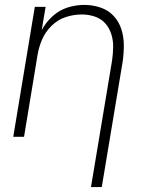

<svg xmlns="http://www.w3.org/2000/svg" viewBox="-20 -558 616 783"><path d="M351 205H395L480 -305Q485 -339 485 -373Q485 -407 475 -438.5Q465 -470 443 -493.5Q421 -517 389 -527.5Q357 -538 324 -538Q290 -538 256 -527.5Q222 -517 194.5 -492Q167 -467 150 -435L166 -530H122L34 0H78L133 -333Q138 -365 151.5 -396.5Q165 -428 190.5 -453Q216 -478 248.5 -488.5Q281 -499 314 -499Q314 -499 314 -499Q314 -499 314 -499Q341 -499 366.5 -490.5Q392 -482 409 -463Q426 -444 434 -418.5Q442 -393 441.5 -366Q441 -339 437 -311Z"/></svg>

Font: Iosevka Sparkle Extralight
Style: Italic
Weight: 200
Italic angle: -9°
Designer: Belleve Invis
Foundry: Belleve Invis
Version: Version 4.5.0; ttfautohint (v1.8.3)